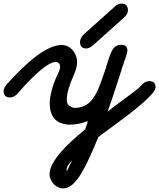

<svg xmlns="http://www.w3.org/2000/svg" viewBox="-67 -642 877 1058"><path d="M416 25Q414 28 413 32Q412 36 417 25ZM31 -127Q9 -105 -11 -105Q-47 -105 -47 -140Q-47 -149 -43 -157.5Q-39 -166 -31 -176Q12 -224 53.5 -264Q95 -304 133.5 -333Q172 -362 207.5 -378Q243 -394 273 -394Q292 -394 308 -385.5Q324 -377 335 -363.5Q346 -350 352 -333.5Q358 -317 358 -300Q358 -271 341 -232Q301 -144 301 -92Q301 -72 312 -62Q323 -52 343 -47Q379 -48 403.5 -61.5Q428 -75 446.5 -101Q465 -127 480.5 -166.5Q496 -206 514 -260V-259Q516 -267 518.5 -275Q521 -283 523 -290V-289Q531 -316 538 -335.5Q545 -355 553.5 -368.5Q562 -382 573.5 -388.5Q585 -395 603 -395Q635 -395 635 -363Q635 -355 628.5 -335Q622 -315 613 -289Q610 -281 607.5 -273Q605 -265 602 -257L603 -258Q593 -226 585 -202Q577 -178 569 -153Q561 -128 551 -98.5Q541 -69 526 -27Q547 -44 568 -59.5Q589 -75 608 -89Q645 -116 673 -137.5Q701 -159 713 -172H712Q732 -195 755 -195Q790 -195 790 -161Q790 -146 767.5 -121Q745 -96 710.5 -66.5Q676 -37 634 -5Q592 27 552 56Q529 73 511 86Q493 99 475 113Q450 174 426.5 225.5Q403 277 380 315Q357 353 332.5 374.5Q308 396 281 396Q263 396 249 388Q235 380 225.5 368.5Q216 357 211 343.5Q206 330 206 319Q206 292 222 262Q238 232 265 200Q292 168 327.5 135.5Q363 103 402 71Q406 60 409 51Q412 42 416 31L415 32Q417 24 417 23.5Q417 23 416 25Q368 45 313 45Q256 41 231.5 10Q207 -21 207 -72Q207 -104 219 -148.5Q231 -193 257 -246Q264 -260 264 -274Q264 -288 256 -294.5Q248 -301 243 -301Q211 -301 156 -255Q101 -209 32 -129ZM301 301Q302 301 309.5 285Q317 269 330 241Q300 273 300 292Q300 294 300 297.5Q300 301 301 301ZM417 160Q391 182 368.5 202.5Q346 223 330 241Q340 218 352 190.5Q364 163 378 131ZM566 -606Q574 -614 584 -618Q594 -622 603 -622Q621 -622 629.5 -612Q638 -602 638 -585Q638 -564 615 -544L444 -391Q434 -383 425.5 -379Q417 -375 408 -375Q374 -375 374 -411Q374 -432 395 -453Z"/></svg>

Font: Discipuli Britannica Bold
Style: Regular
Weight: 700
Designer: Peter Wiegel
Foundry: Peter Wiegel
Version: Version 0.001 2009